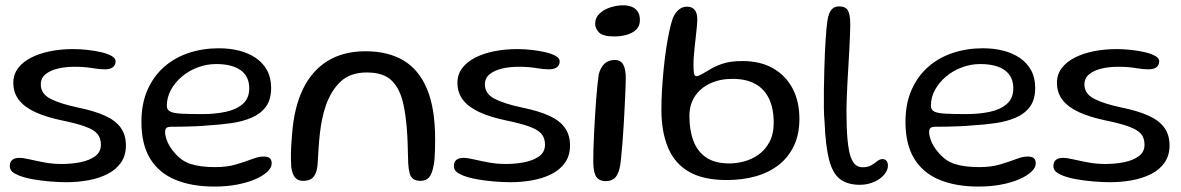

<svg xmlns="http://www.w3.org/2000/svg" viewBox="-20 -654 4344 706"><path d="M224 16Q196 16 163 13.2Q130 10.5 100 5Q70 -0.5 50 -8.5Q34.5 -14.5 25.2 -22.5Q16 -30.5 16 -43.5Q16 -58.5 25 -66Q34 -73.5 51.5 -73.5Q65.5 -73.5 89.2 -68Q113 -62.5 143.2 -56.8Q173.5 -51 207 -51Q242.5 -51 275.5 -57.5Q308.5 -64 329.8 -79.5Q351 -95 351 -122Q351 -146.5 338 -161.8Q325 -177 293.8 -188.5Q262.5 -200 206.5 -211.5Q149 -223.5 109.5 -241.8Q70 -260 49.5 -286.5Q29 -313 29 -349.5Q29 -380.5 46.8 -403.8Q64.5 -427 95.2 -442.5Q126 -458 165.5 -465.8Q205 -473.5 249 -473.5Q274.5 -473.5 301.8 -470.5Q329 -467.5 352.5 -462Q376 -456.5 390.5 -448.2Q405 -440 405 -429Q405 -418.5 399.8 -411.8Q394.5 -405 385.8 -402Q377 -399 366 -399Q346 -399 318 -403.8Q290 -408.5 254 -408.5Q221 -408.5 192.8 -401.8Q164.5 -395 147.2 -380.8Q130 -366.5 130 -343.5Q130 -309.5 165.2 -291Q200.5 -272.5 267 -258.5Q328 -246 366.8 -228.2Q405.5 -210.5 424.2 -184Q443 -157.5 443 -119.5Q443 -82 424.8 -56Q406.5 -30 375.5 -14.2Q344.5 1.5 305.2 8.8Q266 16 224 16Z M768 32Q685 32 624.8 7Q564.5 -18 532.2 -70.5Q500 -123 500 -205.5Q500 -273 522.5 -323.8Q545 -374.5 584 -408.5Q623 -442.5 674.5 -459.5Q726 -476.5 784.5 -476.5Q824.5 -476.5 859.2 -467.8Q894 -459 920.5 -441Q947 -423 962 -395.5Q977 -368 977 -331Q977 -288 958 -262Q939 -236 906.2 -221.8Q873.5 -207.5 832.5 -201.5Q791.5 -195.5 747.5 -193Q727.5 -191 700.5 -189.8Q673.5 -188.5 649.2 -188.2Q625 -188 612.5 -188Q597.5 -188 592.2 -183.8Q587 -179.5 587 -168.5Q587 -154.5 594.8 -135Q602.5 -115.5 617.5 -97.5Q645 -62.5 681.2 -51Q717.5 -39.5 771.5 -39.5Q815 -39.5 848.5 -49.5Q882 -59.5 906.8 -69Q931.5 -78.5 949 -78.5Q963 -78.5 971 -73.2Q979 -68 979 -52.5Q979 -38 963.5 -23Q948 -8 919.8 4.5Q891.5 17 853 24.5Q814.5 32 768 32ZM725 -234.5Q771 -234.5 810 -242.8Q849 -251 872.8 -271.8Q896.5 -292.5 896.5 -329.5Q896.5 -373 865 -395.8Q833.5 -418.5 774.5 -418.5Q740 -418.5 707.2 -406.2Q674.5 -394 649 -372.5Q623.5 -351 608.5 -323.5Q593.5 -296 593.5 -265Q593.5 -250 606 -243.8Q618.5 -237.5 647.2 -236Q676 -234.5 725 -234.5Z M1094 11Q1075.5 11 1065.2 -1Q1055 -13 1051 -39.5Q1050 -53 1049.8 -70.5Q1049.5 -88 1050.5 -110.2Q1051.5 -132.5 1054 -160Q1061 -258 1093.8 -326Q1126.5 -394 1184.5 -429.8Q1242.5 -465.5 1324.5 -465.5Q1406.5 -465.5 1463.5 -431.8Q1520.5 -398 1550.2 -326.8Q1580 -255.5 1580 -142.5Q1580 -121.5 1579.5 -103.8Q1579 -86 1578 -71.8Q1577 -57.5 1574.5 -46Q1569 -14.5 1557.8 -1.8Q1546.5 11 1526.5 11Q1509 11 1499.5 4Q1490 -3 1486.2 -17.2Q1482.5 -31.5 1481 -53Q1480 -93.5 1479 -124.2Q1478 -155 1476 -179.5Q1474 -204 1471.2 -225.5Q1468.5 -247 1463.5 -269.5Q1451.5 -326.5 1421 -357Q1390.5 -387.5 1329 -387.5Q1268.5 -387.5 1233 -354.5Q1197.5 -321.5 1178 -265.5Q1170 -242 1164.8 -217Q1159.5 -192 1156.5 -165.5Q1153.5 -139 1151.5 -110.8Q1149.5 -82.5 1148 -52Q1146 -26.5 1138.8 -12.8Q1131.5 1 1120.5 6Q1109.5 11 1094 11Z M1857 16Q1829 16 1796 13.2Q1763 10.5 1733 5Q1703 -0.5 1683 -8.5Q1667.5 -14.5 1658.2 -22.5Q1649 -30.5 1649 -43.5Q1649 -58.5 1658 -66Q1667 -73.5 1684.5 -73.5Q1698.5 -73.5 1722.2 -68Q1746 -62.5 1776.2 -56.8Q1806.5 -51 1840 -51Q1875.5 -51 1908.5 -57.5Q1941.5 -64 1962.8 -79.5Q1984 -95 1984 -122Q1984 -146.5 1971 -161.8Q1958 -177 1926.8 -188.5Q1895.5 -200 1839.5 -211.5Q1782 -223.5 1742.5 -241.8Q1703 -260 1682.5 -286.5Q1662 -313 1662 -349.5Q1662 -380.5 1679.8 -403.8Q1697.5 -427 1728.2 -442.5Q1759 -458 1798.5 -465.8Q1838 -473.5 1882 -473.5Q1907.5 -473.5 1934.8 -470.5Q1962 -467.5 1985.5 -462Q2009 -456.5 2023.5 -448.2Q2038 -440 2038 -429Q2038 -418.5 2032.8 -411.8Q2027.5 -405 2018.8 -402Q2010 -399 1999 -399Q1979 -399 1951 -403.8Q1923 -408.5 1887 -408.5Q1854 -408.5 1825.8 -401.8Q1797.5 -395 1780.2 -380.8Q1763 -366.5 1763 -343.5Q1763 -309.5 1798.2 -291Q1833.5 -272.5 1900 -258.5Q1961 -246 1999.8 -228.2Q2038.5 -210.5 2057.2 -184Q2076 -157.5 2076 -119.5Q2076 -82 2057.8 -56Q2039.5 -30 2008.5 -14.2Q1977.5 1.5 1938.2 8.8Q1899 16 1857 16Z M2208 12Q2191 12 2180.5 4.5Q2170 -3 2165.8 -20Q2161.5 -37 2161.5 -64Q2161.5 -81.5 2162.2 -107.5Q2163 -133.5 2164.5 -164.5Q2166 -195.5 2168 -227.8Q2170 -260 2172.2 -289.8Q2174.5 -319.5 2177 -343.2Q2179.5 -367 2181.5 -380.5Q2189 -408 2203.8 -420.8Q2218.5 -433.5 2241 -433.5Q2262 -433.5 2271.5 -416.8Q2281 -400 2281 -367Q2281 -353 2280 -326.2Q2279 -299.5 2277.2 -265.8Q2275.5 -232 2273.5 -196.2Q2271.5 -160.5 2268.8 -127.8Q2266 -95 2263.5 -70Q2261 -45 2258 -34Q2251 -7.5 2238.8 2.2Q2226.5 12 2208 12ZM2239 -520Q2197 -520 2182.8 -534.5Q2168.5 -549 2168.5 -566.5Q2168.5 -589 2184.8 -604.2Q2201 -619.5 2224.8 -627Q2248.5 -634.5 2271.5 -634.5Q2289 -634.5 2303 -629Q2317 -623.5 2325 -611.5Q2333 -599.5 2333 -580Q2333 -559 2320.2 -546Q2307.5 -533 2286 -526.5Q2264.5 -520 2239 -520Z M2652 8Q2567 8 2514.2 -22Q2461.5 -52 2436.8 -110.2Q2412 -168.5 2412 -252Q2412 -285.5 2414.2 -323.2Q2416.5 -361 2420.2 -399Q2424 -437 2429.2 -472.5Q2434.5 -508 2440.8 -537.8Q2447 -567.5 2454.5 -588.5Q2463.5 -608 2476.5 -618.8Q2489.5 -629.5 2505.5 -629.5Q2525 -629.5 2534.5 -617.5Q2544 -605.5 2544 -584.5Q2544 -572.5 2542.5 -556.8Q2541 -541 2539 -523.2Q2537 -505.5 2535 -486.8Q2533 -468 2531.5 -450.5Q2530 -433 2530 -417.5Q2530 -398.5 2531.5 -386.2Q2533 -374 2540.5 -374Q2547 -374 2559.8 -380.8Q2572.5 -387.5 2588 -397Q2606 -409 2635.2 -419.2Q2664.5 -429.5 2710.5 -429.5Q2776 -429.5 2822.8 -402.8Q2869.5 -376 2894.5 -328.5Q2919.5 -281 2919.5 -217Q2919.5 -161 2899.8 -118.8Q2880 -76.5 2844.2 -48.2Q2808.5 -20 2759.8 -6Q2711 8 2652 8ZM2662.5 -53Q2688 -53 2716.2 -60.5Q2744.5 -68 2769 -85.2Q2793.5 -102.5 2809.2 -131.5Q2825 -160.5 2825 -203Q2825 -254.5 2808.2 -290.2Q2791.5 -326 2758 -345Q2724.5 -364 2673 -364Q2627 -364 2591.2 -347.2Q2555.5 -330.5 2535.2 -300Q2515 -269.5 2515 -227Q2515 -176 2529.5 -136.8Q2544 -97.5 2576.2 -75.2Q2608.5 -53 2662.5 -53Z M3141.5 25.5Q3096 25.5 3068.8 4.5Q3041.5 -16.5 3028.5 -67Q3015.5 -117.5 3012 -205.5Q3010 -225.5 3009.5 -256Q3009 -286.5 3009.5 -322.5Q3010 -358.5 3011 -394Q3012 -429.5 3013.2 -459.8Q3014.5 -490 3016 -509Q3018.5 -551.5 3022.5 -578.2Q3026.5 -605 3036.8 -617.8Q3047 -630.5 3065.5 -630.5Q3089 -630.5 3097.8 -615.5Q3106.5 -600.5 3106.5 -563Q3106.5 -548 3105.5 -523.8Q3104.5 -499.5 3103 -470.2Q3101.5 -441 3099.5 -409.5Q3097.5 -378 3096 -348Q3094.5 -318 3093.5 -292.2Q3092.5 -266.5 3092.5 -249Q3092.5 -181.5 3096.5 -140Q3100.5 -98.5 3108.2 -76.8Q3116 -55 3127 -47Q3138 -39 3152 -39Q3172 -39 3184.2 -46.5Q3196.5 -54 3205.8 -61.5Q3215 -69 3225 -69Q3234.5 -69 3239.8 -62.5Q3245 -56 3245 -45Q3245 -32.5 3237.2 -20Q3229.5 -7.5 3215.2 2.8Q3201 13 3182.2 19.2Q3163.5 25.5 3141.5 25.5Z M3577.5 32Q3494.5 32 3434.2 7Q3374 -18 3341.8 -70.5Q3309.5 -123 3309.5 -205.5Q3309.5 -273 3332 -323.8Q3354.5 -374.5 3393.5 -408.5Q3432.5 -442.5 3484 -459.5Q3535.5 -476.5 3594 -476.5Q3634 -476.5 3668.8 -467.8Q3703.5 -459 3730 -441Q3756.5 -423 3771.5 -395.5Q3786.5 -368 3786.5 -331Q3786.5 -288 3767.5 -262Q3748.5 -236 3715.8 -221.8Q3683 -207.5 3642 -201.5Q3601 -195.5 3557 -193Q3537 -191 3510 -189.8Q3483 -188.5 3458.8 -188.2Q3434.5 -188 3422 -188Q3407 -188 3401.8 -183.8Q3396.5 -179.5 3396.5 -168.5Q3396.5 -154.5 3404.2 -135Q3412 -115.5 3427 -97.5Q3454.5 -62.5 3490.8 -51Q3527 -39.5 3581 -39.5Q3624.5 -39.5 3658 -49.5Q3691.5 -59.5 3716.2 -69Q3741 -78.5 3758.5 -78.5Q3772.5 -78.5 3780.5 -73.2Q3788.5 -68 3788.5 -52.5Q3788.5 -38 3773 -23Q3757.5 -8 3729.2 4.5Q3701 17 3662.5 24.5Q3624 32 3577.5 32ZM3534.5 -234.5Q3580.5 -234.5 3619.5 -242.8Q3658.5 -251 3682.2 -271.8Q3706 -292.5 3706 -329.5Q3706 -373 3674.5 -395.8Q3643 -418.5 3584 -418.5Q3549.5 -418.5 3516.8 -406.2Q3484 -394 3458.5 -372.5Q3433 -351 3418 -323.5Q3403 -296 3403 -265Q3403 -250 3415.5 -243.8Q3428 -237.5 3456.8 -236Q3485.5 -234.5 3534.5 -234.5Z M4061.5 16Q4033.5 16 4000.5 13.2Q3967.5 10.5 3937.5 5Q3907.5 -0.5 3887.5 -8.5Q3872 -14.5 3862.8 -22.5Q3853.5 -30.5 3853.5 -43.5Q3853.5 -58.5 3862.5 -66Q3871.5 -73.5 3889 -73.5Q3903 -73.5 3926.8 -68Q3950.5 -62.5 3980.8 -56.8Q4011 -51 4044.5 -51Q4080 -51 4113 -57.5Q4146 -64 4167.2 -79.5Q4188.5 -95 4188.5 -122Q4188.5 -146.5 4175.5 -161.8Q4162.5 -177 4131.2 -188.5Q4100 -200 4044 -211.5Q3986.5 -223.5 3947 -241.8Q3907.5 -260 3887 -286.5Q3866.5 -313 3866.5 -349.5Q3866.5 -380.5 3884.2 -403.8Q3902 -427 3932.8 -442.5Q3963.5 -458 4003 -465.8Q4042.5 -473.5 4086.5 -473.5Q4112 -473.5 4139.2 -470.5Q4166.5 -467.5 4190 -462Q4213.5 -456.5 4228 -448.2Q4242.5 -440 4242.5 -429Q4242.5 -418.5 4237.2 -411.8Q4232 -405 4223.2 -402Q4214.5 -399 4203.5 -399Q4183.5 -399 4155.5 -403.8Q4127.5 -408.5 4091.5 -408.5Q4058.5 -408.5 4030.2 -401.8Q4002 -395 3984.8 -380.8Q3967.5 -366.5 3967.5 -343.5Q3967.5 -309.5 4002.8 -291Q4038 -272.5 4104.5 -258.5Q4165.5 -246 4204.2 -228.2Q4243 -210.5 4261.8 -184Q4280.5 -157.5 4280.5 -119.5Q4280.5 -82 4262.2 -56Q4244 -30 4213 -14.2Q4182 1.5 4142.8 8.8Q4103.5 16 4061.5 16Z"/></svg>

Font: Gluten Light
Style: Regular
Weight: 300
Designer: Tyler Finck
Foundry: Etcetera Type Company
Version: Version 1.300